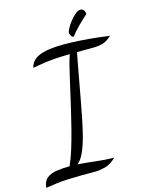

<svg xmlns="http://www.w3.org/2000/svg" viewBox="-166 -981 891 1156"><g transform="rotate(-15 279.0 -403.5)"><path d="M-25 88Q-21 47 2.5 28.5Q26 10 63.5 4.5Q101 -1 144 -1Q162 -40 179 -94.5Q196 -149 212 -211Q228 -273 243 -338Q258 -403 271.5 -463.5Q285 -524 297 -573Q309 -622 320 -653Q268 -652 229.5 -649.5Q191 -647 157.5 -642Q124 -637 87 -630Q96 -676 147 -697.5Q198 -719 302 -719Q354 -719 409.5 -715Q465 -711 511 -706Q557 -701 583 -697Q552 -668 523.5 -661Q495 -654 473 -654Q441 -654 415 -654Q389 -654 365 -653Q359 -624 350.5 -576.5Q342 -529 331.5 -472.5Q321 -416 310.5 -358Q300 -300 289.5 -249Q279 -198 270 -163Q256 -107 237.5 -64Q219 -21 194 0Q247 4 302.5 10.5Q358 17 417 19Q381 53 346.5 61.5Q312 70 289 70Q232 70 189.5 70.5Q147 71 112.5 72.5Q78 74 45.5 78Q13 82 -25 88ZM369 -747Q358 -752 353 -762.5Q348 -773 348 -778Q348 -786 358 -805Q368 -824 384 -844.5Q400 -865 418 -880Q436 -895 451 -895Q461 -895 469 -887.5Q477 -880 479 -861Q443 -828 416.5 -801.5Q390 -775 369 -747Z"/></g></svg>

Font: Dancing Script SemiBold
Style: Regular
Weight: 600
Designer: Pablo Impallari
Foundry: Pablo Impallari
Version: Version 2.001